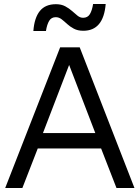

<svg xmlns="http://www.w3.org/2000/svg" viewBox="-20 -941 699 961"><path d="M563 0 486 -198H169L92 0H6L281 -704H379L653 0ZM195 -275H457L326 -616ZM509 -921Q498 -787 397 -787Q369 -787 349.5 -797.5Q330 -808 316 -821Q302 -834 288.5 -844.5Q275 -855 259 -855Q237 -855 226 -836.5Q215 -818 210 -786H147Q152 -852 179.5 -886Q207 -920 260 -920Q287 -920 306.5 -909.5Q326 -899 340.5 -886Q355 -873 368 -862.5Q381 -852 396 -852Q419 -852 430 -870.5Q441 -889 446 -921Z"/></svg>

Font: Prodigy Sans
Style: Regular
Weight: 400
Designer: Wei Huang
Foundry: Wei Huang
Version: Version 1.003; ttfautohint (v1.8.3)